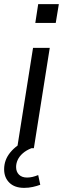

<svg xmlns="http://www.w3.org/2000/svg" viewBox="-46 -718 305 930"><path d="M37 0 114 -486H195L118 0ZM125 -607 139 -698H239L224 -607ZM71 192Q25 192 -0.5 167Q-26 142 -26 102Q-26 56 4.5 19.5Q35 -17 81 -36L106 0Q81 10 64.5 24.5Q48 39 40 56Q32 73 32 91Q32 114 46 128Q60 142 85 142Q98 142 111 139Q124 136 139 130L149 177Q133 183 113 187.5Q93 192 71 192Z"/></svg>

Font: Nunito Sans 12pt ExtraLight 12pt
Style: Italic
Weight: 400
Italic angle: -9°
Version: Version 3.101;gftools[0.9.27]